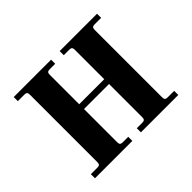

<svg xmlns="http://www.w3.org/2000/svg" viewBox="-113 -633 792 792"><g transform="rotate(-45 283.0 -237.0)"><path d="M40 0H258V-24H226C214 -24 210 -28 210 -40V-234H356V-40C356 -28 352 -24 340 -24H308V0H526V-24H488C476 -24 472 -28 472 -40V-434C472 -446 476 -450 488 -450H526V-474H308V-450H340C352 -450 356 -446 356 -434V-262H210V-434C210 -446 214 -450 226 -450H258V-474H40V-450H78C90 -450 94 -446 94 -434V-40C94 -28 90 -24 78 -24H40Z"/></g></svg>

Font: Old Standard
Style: Bold
Weight: 700
Designer: Alexey Kryukov <alexios@thessalonica.org.ru>
Version: Version 2.0.2